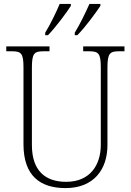

<svg xmlns="http://www.w3.org/2000/svg" viewBox="-20 -951 670 981"><path d="M362 -784V-771H375C415 -811 470 -886 493 -921V-931H437C417 -886 390 -830 362 -784ZM211 -784V-771H225C264 -811 320 -886 342 -921V-931H285C266 -886 239 -830 211 -784ZM315 10C459 10 529 -85 529 -210V-605C529 -679 541 -689 589 -689H616V-714H405V-689H435C483 -689 495 -679 495 -606V-211C495 -110 442 -22 318 -22C211 -22 143 -79 143 -210V-605C143 -679 155 -689 203 -689H233V-714H12V-689H40C88 -689 100 -679 100 -607V-214C100 -53 185 10 315 10Z"/></svg>

Font: Noto Serif Ethiopic SemiCondensed ExtraLight
Style: Regular
Weight: 200
Width: 4
Designer: Monotype Design Team
Foundry: Monotype Imaging Inc.
Version: Version 2.102